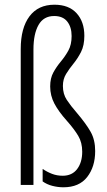

<svg xmlns="http://www.w3.org/2000/svg" viewBox="-20 -851 456 815"><path d="M338 -699Q338 -658 324 -630.5Q310 -603 292 -581Q274 -559 260.5 -537Q247 -515 247 -486Q247 -452 263.5 -427Q280 -402 307 -371Q346 -325 365 -291Q384 -257 384 -210Q384 -143 350 -99.5Q316 -56 249 -56Q226 -56 202.5 -62Q179 -68 161 -81V-134Q180 -121 201 -113Q222 -105 246 -105Q286 -105 307.5 -133.5Q329 -162 329 -207Q329 -246 312 -274.5Q295 -303 264 -338Q229 -377 211 -411Q193 -445 193 -484Q193 -519 206.5 -543.5Q220 -568 238 -589.5Q256 -611 270 -636Q284 -661 284 -698Q284 -736 265.5 -759.5Q247 -783 210 -783Q165 -783 143.5 -745Q122 -707 122 -641V-66H68V-643Q68 -732 105 -781.5Q142 -831 211 -831Q272 -831 305 -795Q338 -759 338 -699Z"/></svg>

Font: Noto Sans Malayalam UI ExtraCondensed Light
Style: Regular
Weight: 300
Width: 2
Designer: Jelle Bosma - Monotype Design Team
Foundry: Monotype Imaging Inc.
Version: Version 2.104; ttfautohint (v1.8.4.7-5d5b)